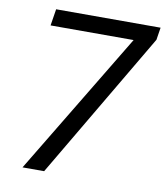

<svg xmlns="http://www.w3.org/2000/svg" viewBox="-81 -778 729 845"><g transform="rotate(10 284.0 -355.5)"><path d="M559.6 -655.3 173.3 0H76.7L460.9 -636.7H89.8L101.6 -710.9H568.4Z"/></g></svg>

Font: RobotoDraft
Style: Italic
Weight: 400
Italic angle: -12°
Version: Version 2.001101; 2014